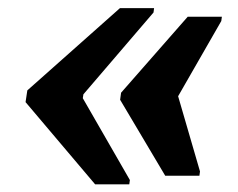

<svg xmlns="http://www.w3.org/2000/svg" viewBox="-20 -517 594 480"><path d="M217.8 -56.2 43.9 -261.7 48.3 -291 279.8 -496.6H365.2L363.8 -485.8L188.5 -281.2L187 -271.5L304.7 -66.9L303.2 -56.2ZM393.1 -77.6 280.3 -267.6 282.7 -285.2 449.2 -475.1H534.7L533.2 -464.4L425.3 -276.4L480 -88.4L478.5 -77.6Z"/></svg>

Font: Noticia Text
Style: Bold Italic
Weight: 700
Italic angle: -8°
Designer: JM Sole
Foundry: JM Sole
Version: Version 1.003